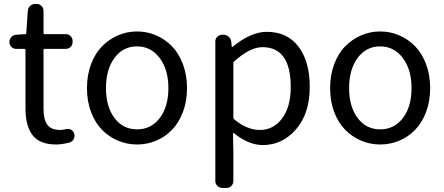

<svg xmlns="http://www.w3.org/2000/svg" viewBox="-20 -715 2237 967"><path d="M262.7 12.7Q179.7 12.7 144 -34.2Q108.4 -81.1 108.4 -168V-464.8Q108.4 -468.8 103.5 -468.8H61.5Q46.9 -468.8 37.1 -479Q27.3 -489.3 27.3 -503.9Q27.3 -517.6 37.1 -528.3Q46.9 -539.1 61.5 -540L107.4 -543Q112.3 -543 112.3 -547.9L120.1 -660.2Q121.1 -674.8 131.8 -685.1Q142.6 -695.3 157.2 -695.3H164.1Q178.7 -695.3 189 -685.1Q199.2 -674.8 199.2 -660.2V-547.9Q199.2 -543 203.1 -543H311.5Q326.2 -543 335.9 -532.7Q345.7 -522.5 345.7 -508.8V-503.9Q345.7 -489.3 335.9 -479Q326.2 -468.8 311.5 -468.8H203.1Q199.2 -468.8 199.2 -464.8V-166Q199.2 -113.3 218.3 -86.9Q237.3 -60.5 283.2 -60.5Q294.9 -60.5 311.5 -64.5Q326.2 -68.4 338.4 -61.5Q350.6 -54.7 353.5 -41L354.5 -40Q355.5 -35.2 355.5 -31.2Q355.5 -21.5 350.6 -13.7Q343.8 -1 330.1 2.9Q291 12.7 262.7 12.7Z M418 -271.5Q418 -336.9 438.5 -391.6Q459 -446.3 494.1 -481.9Q529.3 -517.6 574.7 -537.1Q620.1 -556.6 670.4 -556.6Q720.7 -556.6 766.1 -537.1Q811.5 -517.6 846.2 -481.9Q880.9 -446.3 901.4 -391.6Q921.9 -336.9 921.9 -271.5Q921.9 -205.1 901.4 -150.9Q880.9 -96.7 846.2 -61Q811.5 -25.4 766.1 -6.3Q720.7 12.7 670.4 12.7Q620.1 12.7 574.7 -6.3Q529.3 -25.4 494.1 -61Q459 -96.7 438.5 -150.9Q418 -205.1 418 -271.5ZM828.1 -271.5Q828.1 -364.3 784.2 -422.9Q740.2 -481.4 669.9 -481.4Q599.6 -481.4 556.6 -423.3Q513.7 -365.2 513.7 -271.5Q513.7 -177.7 556.6 -120.6Q599.6 -63.5 670.4 -63.5Q741.2 -63.5 784.7 -120.6Q828.1 -177.7 828.1 -271.5Z M1099.6 231.4Q1085 231.4 1074.7 221.2Q1064.5 210.9 1064.5 197.3V-505.9Q1064.5 -520.5 1074.7 -530.3Q1085 -540 1099.6 -540H1105.5Q1120.1 -540 1131.3 -530.3Q1142.6 -520.5 1144.5 -505.9L1147.5 -479.5Q1147.5 -478.5 1148.9 -478.5Q1150.4 -478.5 1151.4 -479.5Q1244.1 -554.7 1323.2 -554.7Q1426.8 -554.7 1483.4 -480Q1540 -405.3 1540 -277.3Q1540 -143.6 1471.2 -64Q1402.3 15.6 1303.7 15.6Q1232.4 15.6 1157.2 -44.9Q1156.2 -45.9 1154.8 -44.9Q1153.3 -43.9 1153.3 -43L1155.3 47.9V197.3Q1155.3 210.9 1145.5 221.2Q1135.7 231.4 1121.1 231.4ZM1289.1 -60.5Q1357.4 -60.5 1400.9 -118.7Q1444.3 -176.8 1444.3 -276.4Q1444.3 -477.5 1301.8 -477.5Q1238.3 -477.5 1159.2 -405.3Q1155.3 -402.3 1155.3 -398.4V-122.1Q1155.3 -117.2 1159.2 -114.3Q1223.6 -60.5 1289.1 -60.5Z M1642.6 -271.5Q1642.6 -336.9 1663.1 -391.6Q1683.6 -446.3 1718.8 -481.9Q1753.9 -517.6 1799.3 -537.1Q1844.7 -556.6 1895 -556.6Q1945.3 -556.6 1990.7 -537.1Q2036.1 -517.6 2070.8 -481.9Q2105.5 -446.3 2126 -391.6Q2146.5 -336.9 2146.5 -271.5Q2146.5 -205.1 2126 -150.9Q2105.5 -96.7 2070.8 -61Q2036.1 -25.4 1990.7 -6.3Q1945.3 12.7 1895 12.7Q1844.7 12.7 1799.3 -6.3Q1753.9 -25.4 1718.8 -61Q1683.6 -96.7 1663.1 -150.9Q1642.6 -205.1 1642.6 -271.5ZM2052.7 -271.5Q2052.7 -364.3 2008.8 -422.9Q1964.8 -481.4 1894.5 -481.4Q1824.2 -481.4 1781.2 -423.3Q1738.3 -365.2 1738.3 -271.5Q1738.3 -177.7 1781.2 -120.6Q1824.2 -63.5 1895 -63.5Q1965.8 -63.5 2009.3 -120.6Q2052.7 -177.7 2052.7 -271.5Z"/></svg>

Font: Gen Jyuu GothicL Regular
Style: Regular
Weight: 400
Designer: [Source Han Sans]
Ryoko NISHIZUKA  (kana & ideographs); Paul D. Hunt (Latin, Greek & Cyrillic); Wenlong ZHANG  (bopomofo
Version: Version 1.002.20150607